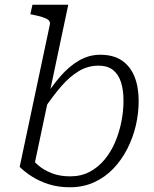

<svg xmlns="http://www.w3.org/2000/svg" viewBox="-20 -778 648 810"><path d="M276 -34Q322 -34 358 -53Q394 -72 421 -104.5Q448 -137 465.5 -178Q483 -219 492 -264Q501 -309 501 -353Q501 -398 490.5 -431Q480 -464 457 -482.5Q434 -501 395 -501Q351 -501 312.5 -478Q274 -455 238.5 -414Q203 -373 166 -318L159 -352Q196 -411 233.5 -454.5Q271 -498 313 -522.5Q355 -547 403 -547Q459 -547 494.5 -522.5Q530 -498 547.5 -454.5Q565 -411 565 -352Q565 -300 553 -248.5Q541 -197 517 -150Q493 -103 458 -66.5Q423 -30 377 -9Q331 12 275 12Q225 12 185 -1Q145 -14 114.5 -33.5Q84 -53 63 -74L190 -673Q193 -686 185 -693Q177 -700 160 -705.5Q143 -711 118 -716L108 -718L117 -758H268L123 -72Q117 -77 112 -83.5Q107 -90 105 -97Q103 -104 103.5 -110Q104 -116 108 -119Q119 -100 141.5 -80.5Q164 -61 198 -47.5Q232 -34 276 -34Z"/></svg>

Font: Roboto Serif ExtraLight
Style: Italic
Weight: 250
Italic angle: -10°
Designer: Greg Gazdowicz
Foundry: Commercial Type
Version: Version 1.008